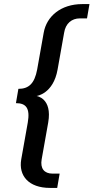

<svg xmlns="http://www.w3.org/2000/svg" viewBox="-20 -750 458 940"><path d="M58 -245C108 -245 128 -220 116 -150L84 30C70 110 120 170 225 170H260L272 100H237C197 100 176 75 184 30L216 -150C237 -270 159 -280 159 -280C159 -280 241 -290 262 -410L294 -590C301 -635 331 -660 371 -660H406L418 -730H383C278 -730 208 -670 194 -590L162 -410C149 -340 120 -315 70 -315Z"/></svg>

Font: Scada
Style: Italic
Weight: 400
Designer: Jovanny Lemonad
Foundry: Jovanny Lemonad
Version: Version 3.005